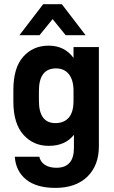

<svg xmlns="http://www.w3.org/2000/svg" viewBox="-20 -748 554 932"><path d="M107.4 124Q56.6 83 51.8 12.7H170.9Q175.8 37.1 197.3 51.8Q219.7 66.4 253.9 66.4Q338.9 66.4 338.9 -30.3V-93.8Q296.9 -40 216.8 -40Q141.6 -40 93.8 -93.8Q44.9 -148.4 44.9 -254.9V-311.5Q44.9 -418.9 92.8 -472.7Q140.6 -526.4 215.8 -526.4Q293.9 -526.4 336.9 -466.8V-519.5H460V-38.1Q460 54.7 404.3 109.4Q347.7 164.1 249 164.1Q158.2 164.1 107.4 124ZM314.5 -177.7Q336.9 -204.1 336.9 -258.8V-306.6Q336.9 -359.4 314.5 -387.7Q292 -416 252 -416Q168.9 -416 168.9 -306.6V-258.8Q168.9 -150.4 249 -150.4Q291 -150.4 314.5 -177.7ZM189.5 -727.5H280.3L395.5 -577.1H298.8L235.4 -655.3L171.9 -577.1H74.2Z"/></svg>

Font: DINish
Style: Bold
Weight: 700
Designer: Bert Driehuis
Foundry: Playbeing
Version: Version 3.008; git-95204e4c-release